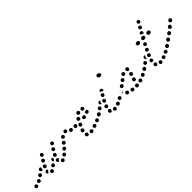

<svg xmlns="http://www.w3.org/2000/svg" viewBox="127 -1371 2241 2241"><g transform="rotate(-45 1247.5 -251.0)"><path d="M285 15Q289 6 285 -3Q283 -7 280 -10Q277 -13 273 -15Q269 -17 265 -17Q260 -17 256 -15H255Q246 -11 243 -3Q239 6 243 14Q244 19 247 22Q251 25 255 27Q259 29 263 29Q268 29 272 27H273Q281 23 285 15ZM461 18Q467 10 465 1Q464 -4 462 -7Q459 -11 455 -14Q452 -16 447 -17Q443 -18 439 -17H438Q429 -15 423 -8Q418 0 420 9Q421 13 423 17Q426 21 429 24Q433 26 437 27Q442 28 446 27H447Q456 25 461 18ZM19 22Q23 21 26 17Q29 14 31 10Q32 6 32 1Q32 -3 30 -7Q28 -11 25 -15Q22 -18 18 -19Q13 -21 9 -21L8 -20Q-1 -20 -8 -13Q-14 -6 -13 3Q-13 12 -6 19Q1 25 10 24H11Q15 24 19 22ZM92 -7Q95 -10 96 -15Q97 -19 97 -24Q96 -28 94 -32Q90 -40 81 -43Q72 -45 64 -41L63 -40Q55 -36 52 -27Q49 -18 54 -10Q58 -2 67 1Q76 4 85 -1Q89 -3 92 -7ZM200 -29V-30Q201 -39 208 -45Q215 -51 225 -51Q232 -50 237 -46Q242 -41 244 -35Q238 -32 233 -27Q226 -20 222 -12Q221 -8 220 -5Q211 -6 205 -13Q199 -20 200 -29ZM522 -20Q524 -24 524 -28Q525 -33 523 -37Q522 -41 519 -45Q513 -52 503 -52Q494 -53 487 -47L486 -46Q483 -44 481 -40Q479 -36 479 -31Q478 -27 480 -22Q481 -18 484 -15Q487 -11 491 -9Q495 -7 499 -7Q504 -7 508 -8Q512 -9 516 -12V-13Q520 -16 522 -20ZM341 -23Q343 -27 344 -31Q344 -36 342 -40Q341 -44 338 -48Q332 -55 323 -56Q313 -56 306 -50Q302 -47 300 -43Q298 -39 298 -34Q298 -30 299 -25Q301 -21 303 -18Q310 -11 319 -10Q328 -9 335 -16H336Q339 -19 341 -23ZM386 -22Q380 -29 380 -39Q380 -44 382 -48Q384 -52 387 -55Q390 -58 395 -60Q399 -61 403 -61Q413 -61 419 -54Q425 -47 425 -38V-37Q425 -37 425 -37Q425 -37 425 -37Q421 -35 418 -33Q410 -28 405 -20Q403 -18 402 -15Q392 -16 386 -22ZM155 -55Q156 -64 150 -72Q145 -79 136 -81Q127 -82 119 -77L118 -76Q111 -71 109 -62Q108 -52 113 -45Q119 -37 128 -36Q137 -34 145 -40H146Q153 -46 155 -55ZM573 -80Q573 -89 566 -95Q562 -98 558 -100Q554 -101 549 -101Q545 -101 541 -99Q537 -97 534 -94L533 -93Q527 -86 528 -77Q528 -68 535 -61Q538 -58 543 -57Q547 -55 551 -56Q556 -56 560 -58Q564 -60 567 -63V-64Q574 -71 573 -80ZM348 -80Q348 -89 354 -96L355 -97Q359 -101 365 -103Q371 -104 377 -103Q377 -95 379 -88Q381 -84 384 -80Q377 -77 372 -72Q366 -66 363 -59Q360 -60 358 -61Q356 -63 355 -64Q348 -71 348 -80ZM223 -85Q226 -77 234 -73Q238 -71 243 -70Q247 -70 252 -72Q256 -73 259 -76Q262 -79 264 -83L265 -84Q269 -92 265 -101Q262 -110 254 -114Q246 -118 237 -115Q228 -112 224 -103V-102Q220 -94 223 -85ZM205 -115Q204 -115 204 -115Q204 -116 204 -116Q198 -123 189 -124Q179 -125 172 -119V-118Q164 -112 164 -103Q163 -94 169 -86Q175 -79 184 -78Q193 -78 200 -83Q199 -89 199 -96Q200 -104 203 -112L204 -113Q204 -114 205 -115ZM399 -105Q399 -100 400 -96Q402 -92 405 -89Q408 -85 412 -83Q421 -79 429 -83Q438 -86 442 -94V-95Q444 -99 444 -104Q445 -108 443 -112Q442 -116 438 -120Q435 -123 431 -125Q423 -129 414 -126Q405 -122 402 -114L401 -113Q399 -109 399 -105ZM618 -134Q617 -143 609 -149Q606 -152 602 -153Q597 -154 593 -154Q588 -153 584 -151Q580 -149 578 -146L577 -145Q571 -138 572 -128Q573 -119 581 -113Q584 -111 588 -109Q593 -108 597 -108Q602 -109 606 -111Q609 -113 612 -117H613Q619 -125 618 -134ZM255 -148Q257 -139 265 -134Q269 -132 274 -131Q278 -131 282 -132Q287 -133 290 -136Q294 -138 296 -142L297 -143Q301 -151 299 -160Q297 -169 289 -174Q281 -178 272 -176Q263 -174 258 -166V-165Q253 -157 255 -148ZM433 -168Q432 -164 433 -159Q434 -155 437 -151Q439 -148 443 -145Q451 -140 460 -142Q469 -144 474 -152L475 -153Q477 -157 478 -161Q478 -166 477 -170Q476 -174 474 -178Q471 -182 467 -184Q460 -189 450 -187Q441 -185 436 -177V-176Q434 -172 433 -168ZM845 -155Q852 -162 852 -171Q852 -175 850 -180Q848 -184 845 -187Q842 -190 838 -192Q834 -193 829 -194Q819 -194 813 -187Q806 -180 806 -171Q806 -167 808 -162Q809 -158 812 -155Q816 -152 820 -150Q824 -149 828 -149H829Q839 -148 845 -155ZM764 -155Q769 -156 773 -158Q776 -160 779 -164Q782 -168 783 -172Q785 -181 780 -189Q775 -197 765 -199Q760 -200 756 -199Q751 -199 748 -196Q744 -194 741 -190Q739 -187 738 -182Q736 -173 741 -165Q746 -157 755 -155H756Q760 -154 764 -155ZM660 -189Q658 -199 651 -204Q647 -207 643 -208Q639 -209 634 -208Q630 -208 626 -206Q622 -203 620 -200L619 -199Q613 -192 615 -182Q616 -173 624 -168Q627 -165 631 -164Q636 -163 640 -163Q645 -164 648 -166Q652 -168 655 -172V-173Q661 -180 660 -189ZM698 -190Q689 -192 684 -200L683 -201Q679 -209 681 -218Q683 -227 691 -232Q699 -237 708 -234Q717 -232 722 -224Q725 -219 725 -215Q726 -210 725 -205Q724 -204 723 -203Q720 -199 719 -196Q718 -195 717 -194Q716 -193 715 -193Q707 -188 698 -190ZM292 -207Q294 -198 301 -193Q305 -191 310 -190Q314 -189 318 -190Q323 -191 326 -193Q330 -196 333 -200Q338 -208 336 -217Q334 -226 326 -232Q323 -234 318 -235Q314 -236 310 -235Q305 -234 301 -231Q298 -229 295 -225V-224Q290 -217 292 -207ZM472 -227Q471 -222 472 -218Q472 -213 475 -210Q477 -206 481 -203Q488 -198 497 -199Q507 -201 512 -208V-209Q515 -213 516 -217Q517 -221 516 -226Q516 -230 513 -234Q511 -238 507 -240Q500 -246 491 -244Q481 -243 476 -235H475Q473 -231 472 -227Z M939 15Q945 7 943 -2Q942 -6 939 -10Q937 -14 933 -16Q929 -19 925 -19Q920 -20 916 -19H914Q910 -18 906 -15Q902 -13 900 -9Q897 -5 897 -1Q896 3 897 8Q898 12 900 16Q903 20 906 22Q910 24 915 25Q919 26 923 25H925Q934 23 939 15ZM851 13Q842 12 836 5Q835 3 835 2Q829 -6 831 -15Q833 -24 841 -29Q848 -34 857 -33Q867 -31 872 -23Q872 -23 872 -22Q874 -20 875 -18Q876 -15 876 -13Q875 -9 874 -4Q874 -1 874 2Q873 4 871 6Q870 8 868 9Q860 15 851 13ZM1004 0Q1007 -3 1009 -7Q1011 -11 1012 -15Q1012 -19 1011 -24Q1008 -33 999 -37Q991 -41 982 -38L980 -37Q976 -36 973 -33Q969 -30 967 -26Q965 -22 965 -18Q965 -13 966 -9Q969 0 977 4Q986 8 995 5H996Q1001 3 1004 0ZM1077 -34Q1080 -43 1077 -51Q1073 -60 1064 -63Q1055 -67 1047 -63L1045 -62Q1037 -58 1033 -50Q1030 -41 1034 -32Q1035 -28 1039 -25Q1042 -22 1046 -20Q1050 -19 1055 -19Q1059 -19 1063 -21L1065 -22Q1074 -25 1077 -34ZM1138 -64Q1140 -68 1141 -72Q1142 -77 1141 -81Q1140 -85 1137 -89Q1132 -97 1123 -98Q1113 -100 1106 -95L1104 -93Q1101 -91 1098 -87Q1096 -83 1095 -79Q1094 -75 1095 -70Q1096 -66 1099 -62Q1104 -54 1113 -53Q1122 -51 1130 -56L1132 -58Q1135 -60 1138 -64ZM832 -68Q828 -76 831 -85V-87Q835 -96 843 -100Q851 -104 860 -101Q864 -99 868 -96Q871 -93 873 -89Q875 -85 875 -81Q875 -76 874 -72L873 -70Q871 -64 867 -60Q862 -57 856 -55Q852 -56 849 -55Q848 -55 846 -56Q845 -56 844 -56Q836 -59 832 -68ZM860 -135Q863 -126 871 -122Q875 -120 880 -120Q884 -120 889 -121Q893 -123 896 -126Q899 -129 901 -133L902 -135Q906 -143 903 -152Q900 -161 892 -165Q888 -167 883 -167Q879 -167 874 -166Q870 -164 867 -161Q864 -158 862 -154L861 -152Q857 -144 860 -135ZM851 -177Q852 -178 853 -179Q851 -186 845 -190Q839 -194 832 -194H830Q825 -193 821 -192Q817 -190 814 -187Q811 -184 809 -180Q807 -175 807 -171Q808 -162 814 -155Q821 -148 830 -149H832Q833 -149 834 -149Q835 -149 837 -149Q837 -156 840 -162L841 -164Q845 -172 851 -177ZM992 -161Q998 -168 997 -177Q996 -187 989 -192Q982 -198 972 -197H970Q961 -196 955 -189Q949 -182 950 -172Q951 -168 953 -164Q955 -160 959 -157Q962 -154 966 -153Q971 -152 975 -152L977 -153Q986 -154 992 -161ZM1064 -198Q1063 -207 1057 -214Q1055 -215 1054 -216Q1053 -217 1051 -217Q1046 -215 1040 -213Q1032 -212 1025 -213Q1025 -213 1025 -213Q1025 -213 1025 -213Q1024 -213 1024 -212Q1017 -206 1017 -196Q1017 -187 1023 -180Q1030 -174 1039 -173Q1049 -173 1055 -180Q1056 -181 1057 -182Q1064 -189 1064 -198ZM890 -210Q889 -206 891 -201Q892 -197 894 -193Q897 -190 901 -188Q909 -183 918 -185Q927 -187 932 -195L933 -197Q935 -201 936 -205Q936 -210 935 -214Q934 -218 931 -222Q929 -226 925 -228Q917 -233 908 -230Q899 -228 894 -220L893 -218Q891 -215 890 -210ZM1024 -280Q1033 -283 1041 -278Q1042 -277 1043 -276Q1047 -274 1049 -270Q1052 -266 1053 -262Q1054 -258 1053 -253Q1052 -249 1050 -245Q1044 -237 1035 -235Q1026 -234 1018 -239Q1018 -239 1017 -239Q1014 -242 1011 -245Q1009 -249 1007 -253Q1008 -258 1008 -264Q1008 -264 1007 -265Q1008 -266 1009 -267Q1009 -269 1010 -270Q1015 -278 1024 -280ZM939 -264Q937 -255 942 -247Q946 -239 955 -236Q964 -234 972 -238Q973 -239 974 -239Q982 -243 984 -252Q987 -261 983 -270Q981 -273 977 -276Q974 -279 969 -280Q965 -282 961 -281Q956 -281 952 -279Q951 -278 950 -277Q942 -273 939 -264Z M1308 30Q1312 28 1315 25Q1318 21 1319 17Q1321 13 1320 8Q1320 -1 1313 -7Q1305 -13 1296 -12H1295Q1291 -12 1287 -10Q1283 -8 1280 -4Q1277 -1 1276 3Q1274 8 1275 12Q1276 21 1283 27Q1290 33 1299 33H1300Q1304 32 1308 30ZM1385 2Q1389 -7 1385 -15Q1384 -20 1381 -23Q1377 -26 1373 -28Q1369 -29 1365 -29Q1360 -29 1356 -28L1355 -27Q1347 -24 1343 -15Q1340 -7 1343 2Q1345 6 1348 9Q1351 13 1355 14Q1359 16 1364 16Q1368 16 1373 14Q1382 10 1385 2ZM1238 10Q1233 9 1229 7Q1225 5 1222 2Q1219 -2 1218 -6Q1218 -6 1218 -7Q1215 -16 1219 -24Q1224 -32 1233 -35Q1242 -38 1250 -33Q1258 -29 1261 -20Q1261 -20 1261 -20Q1261 -19 1261 -18Q1261 -18 1261 -17Q1257 -11 1254 -3Q1253 1 1253 5Q1251 6 1250 7Q1248 8 1246 9Q1242 10 1238 10ZM1448 -34Q1450 -43 1445 -51Q1442 -54 1439 -57Q1435 -60 1431 -61Q1427 -62 1422 -61Q1418 -60 1414 -58H1413Q1405 -53 1403 -44Q1401 -35 1406 -27Q1408 -23 1412 -20Q1415 -18 1420 -17Q1424 -16 1429 -16Q1433 -17 1437 -19V-20Q1445 -25 1448 -34ZM1505 -73Q1507 -82 1501 -90Q1499 -94 1495 -96Q1491 -98 1487 -99Q1482 -100 1478 -99Q1474 -98 1470 -95Q1462 -90 1460 -81Q1459 -71 1464 -64Q1467 -60 1470 -58Q1474 -55 1479 -54Q1483 -54 1487 -55Q1492 -56 1495 -58L1496 -59Q1504 -64 1505 -73ZM1140 -65Q1142 -69 1143 -73Q1144 -78 1143 -82Q1142 -87 1139 -90Q1137 -94 1133 -96Q1129 -99 1125 -100Q1120 -100 1116 -99Q1111 -98 1108 -96H1107Q1104 -93 1101 -89Q1099 -85 1098 -81Q1097 -77 1098 -72Q1099 -68 1101 -64Q1104 -61 1108 -58Q1112 -56 1116 -55Q1120 -54 1125 -55Q1129 -56 1133 -58V-59Q1137 -61 1140 -65ZM1227 -70Q1223 -79 1226 -88Q1229 -97 1238 -101Q1246 -105 1255 -102Q1259 -101 1262 -98Q1266 -95 1268 -91Q1270 -87 1270 -82Q1270 -78 1269 -74V-73Q1266 -66 1260 -62Q1254 -58 1247 -58Q1245 -58 1243 -58Q1242 -58 1242 -58Q1241 -59 1241 -59Q1240 -59 1240 -59Q1231 -62 1227 -70ZM1198 -116Q1199 -125 1194 -132Q1188 -140 1179 -141Q1170 -142 1162 -136Q1158 -133 1156 -129Q1154 -126 1153 -121Q1152 -117 1154 -112Q1155 -108 1157 -104Q1163 -97 1172 -96Q1182 -95 1189 -100L1190 -101Q1197 -107 1198 -116ZM1254 -137Q1256 -128 1265 -123Q1273 -119 1282 -122Q1291 -125 1295 -133V-134Q1300 -142 1297 -151Q1294 -160 1286 -164Q1277 -168 1268 -166Q1260 -163 1255 -154Q1251 -146 1254 -137ZM1245 -178Q1243 -180 1240 -182Q1236 -183 1233 -184Q1228 -184 1224 -183Q1220 -182 1216 -179V-178Q1208 -173 1207 -163Q1206 -154 1212 -147Q1215 -143 1219 -141Q1223 -139 1227 -138Q1228 -138 1229 -138Q1229 -138 1230 -138Q1230 -143 1230 -148Q1231 -156 1235 -164V-165Q1239 -172 1245 -178ZM1287 -198Q1289 -189 1297 -184Q1305 -180 1314 -182Q1323 -184 1328 -192V-193Q1333 -201 1331 -210Q1329 -219 1321 -223Q1313 -228 1304 -226Q1295 -224 1290 -216V-215Q1285 -207 1287 -198ZM1315 -259Q1317 -263 1321 -266V-267Q1325 -270 1329 -271Q1333 -273 1337 -272Q1342 -272 1346 -270Q1350 -268 1353 -265Q1359 -258 1359 -248Q1358 -239 1351 -233V-232Q1350 -232 1349 -231Q1348 -230 1346 -230Q1346 -230 1345 -231Q1340 -238 1333 -243Q1325 -247 1317 -249Q1315 -249 1313 -249Q1313 -249 1313 -250Q1313 -250 1313 -251Q1313 -255 1315 -259ZM1464 -411Q1470 -405 1470 -396Q1470 -387 1464 -380Q1457 -374 1448 -374Q1440 -374 1433 -376Q1426 -379 1420 -384Q1414 -391 1413 -400Q1413 -409 1419 -416Q1425 -423 1434 -423Q1443 -424 1450 -418Q1458 -418 1464 -411Z M1690 15Q1696 8 1695 -1Q1695 -6 1693 -10Q1691 -14 1688 -17Q1684 -20 1680 -21Q1676 -22 1671 -22H1670Q1660 -21 1654 -14Q1648 -7 1649 2Q1649 7 1651 11Q1653 15 1656 17Q1660 20 1664 22Q1668 23 1673 23H1675Q1684 22 1690 15ZM1608 19Q1612 18 1616 16Q1619 13 1621 9Q1624 5 1624 1Q1626 -8 1620 -16Q1614 -23 1605 -25H1603Q1594 -26 1587 -21Q1579 -15 1578 -6Q1577 -1 1578 3Q1580 7 1582 11Q1585 14 1589 17Q1593 19 1597 20H1599Q1603 20 1608 19ZM1757 4Q1760 1 1762 -3Q1765 -6 1765 -11Q1765 -15 1764 -20Q1761 -29 1753 -33Q1745 -37 1736 -35L1734 -34Q1730 -33 1727 -30Q1723 -27 1721 -23Q1719 -19 1719 -15Q1718 -10 1719 -6Q1722 3 1730 7Q1739 12 1747 9L1749 8Q1753 7 1757 4ZM1541 0Q1550 -3 1554 -11Q1558 -20 1555 -29Q1552 -37 1544 -42H1542Q1538 -44 1534 -45Q1529 -45 1525 -44Q1521 -42 1517 -39Q1514 -36 1512 -32Q1508 -24 1511 -15Q1514 -6 1522 -2L1524 -1Q1532 3 1541 0ZM1830 -33Q1833 -41 1829 -50Q1827 -54 1823 -57Q1820 -60 1816 -61Q1811 -62 1807 -62Q1803 -62 1799 -60L1797 -59Q1789 -55 1786 -46Q1783 -37 1787 -29Q1789 -25 1792 -22Q1795 -19 1800 -18Q1804 -16 1808 -16Q1813 -17 1817 -19L1819 -20Q1827 -24 1830 -33ZM1676 -67Q1679 -58 1688 -54Q1692 -52 1696 -52Q1701 -52 1705 -53Q1709 -55 1712 -58Q1716 -61 1717 -65L1718 -67Q1722 -75 1719 -84Q1716 -92 1707 -96Q1703 -98 1699 -98Q1694 -99 1690 -97Q1686 -96 1683 -93Q1679 -90 1677 -86V-84Q1673 -75 1676 -67ZM1892 -72Q1893 -81 1888 -89Q1883 -97 1873 -98Q1864 -100 1857 -94L1855 -93Q1852 -91 1849 -87Q1847 -83 1846 -79Q1845 -74 1846 -70Q1847 -66 1850 -62Q1852 -58 1856 -56Q1860 -54 1864 -53Q1869 -52 1873 -53Q1877 -54 1881 -57L1883 -58Q1890 -63 1892 -72ZM1461 -72Q1460 -77 1461 -81Q1462 -85 1464 -89Q1466 -93 1470 -95L1472 -96Q1479 -102 1488 -100Q1498 -99 1503 -91Q1505 -87 1506 -83Q1507 -79 1507 -74Q1499 -72 1493 -68Q1486 -64 1481 -57Q1480 -56 1480 -55Q1475 -55 1471 -58Q1467 -60 1465 -64Q1462 -68 1461 -72ZM1564 -117Q1565 -126 1560 -134Q1557 -137 1553 -140Q1549 -142 1545 -142Q1540 -143 1536 -142Q1532 -141 1528 -138L1527 -137Q1519 -131 1518 -122Q1517 -113 1522 -106Q1528 -98 1537 -97Q1546 -96 1554 -101L1555 -102Q1563 -108 1564 -117ZM1696 -147V-146Q1694 -137 1700 -130Q1705 -122 1714 -120Q1718 -119 1723 -120Q1727 -121 1731 -123Q1735 -126 1737 -130Q1740 -133 1740 -138L1741 -140Q1743 -149 1737 -156Q1732 -164 1723 -166Q1714 -168 1706 -162Q1698 -157 1697 -148ZM1621 -160Q1622 -170 1616 -177Q1613 -181 1609 -183Q1606 -185 1601 -186Q1597 -186 1592 -185Q1588 -184 1585 -181L1583 -180Q1576 -174 1574 -165Q1573 -156 1579 -149Q1582 -145 1586 -143Q1589 -141 1594 -140Q1598 -139 1603 -141Q1607 -142 1611 -144L1612 -146Q1619 -151 1621 -160ZM1677 -204Q1678 -214 1672 -221Q1669 -224 1665 -227Q1661 -229 1657 -229Q1653 -230 1648 -229Q1644 -228 1640 -225L1639 -224Q1636 -221 1633 -217Q1631 -213 1631 -209Q1630 -204 1631 -200Q1632 -196 1635 -192Q1641 -185 1650 -184Q1660 -182 1667 -188L1668 -189Q1676 -195 1677 -204ZM1705 -205Q1707 -200 1710 -197Q1713 -194 1717 -192Q1721 -190 1726 -190Q1730 -190 1734 -192Q1738 -193 1742 -196Q1745 -199 1747 -204Q1748 -208 1749 -212V-214Q1749 -223 1742 -230Q1736 -237 1727 -237Q1717 -237 1711 -231Q1704 -224 1704 -215V-213Q1703 -209 1705 -205Z M2076 18Q2082 11 2082 1Q2082 -3 2080 -7Q2078 -11 2074 -14Q2071 -17 2067 -19Q2063 -20 2058 -20Q2049 -19 2042 -13Q2036 -6 2037 4Q2037 8 2039 12Q2041 16 2044 19Q2048 22 2052 24Q2056 25 2060 25H2061Q2070 24 2076 18ZM2146 -4Q2150 -12 2147 -21Q2145 -25 2142 -28Q2139 -32 2135 -33Q2131 -35 2126 -36Q2122 -36 2118 -34H2117Q2113 -33 2110 -30Q2107 -26 2105 -22Q2103 -18 2103 -14Q2102 -9 2104 -5Q2106 -1 2109 2Q2112 6 2116 7Q2120 9 2124 10Q2129 10 2133 8Q2142 5 2146 -4ZM1995 1Q1985 -1 1980 -9Q1978 -13 1977 -17Q1976 -22 1977 -26Q1978 -30 1980 -34Q1983 -38 1986 -40Q1994 -45 2003 -44Q2012 -42 2018 -34Q2019 -31 2020 -28Q2021 -25 2022 -22Q2018 -17 2017 -12Q2015 -9 2015 -5Q2014 -5 2013 -4Q2012 -3 2011 -3Q2004 3 1995 1ZM2205 -27Q2207 -31 2209 -35Q2210 -39 2210 -44Q2209 -48 2207 -52Q2203 -60 2194 -63Q2185 -65 2176 -61Q2172 -59 2170 -55Q2167 -52 2165 -48Q2164 -43 2165 -39Q2165 -34 2167 -30Q2172 -22 2181 -20Q2189 -17 2198 -21Q2202 -24 2205 -27ZM2267 -73Q2269 -82 2263 -90Q2261 -94 2257 -96Q2253 -98 2249 -99Q2244 -100 2240 -99Q2236 -98 2232 -95Q2224 -90 2223 -81Q2221 -72 2226 -64Q2229 -60 2233 -58Q2236 -55 2241 -55Q2245 -54 2250 -55Q2254 -56 2258 -58V-59Q2265 -64 2267 -73ZM1893 -73Q1895 -82 1890 -90Q1887 -94 1883 -96Q1880 -99 1875 -99Q1871 -100 1866 -99Q1862 -98 1858 -96V-95Q1850 -90 1849 -81Q1847 -72 1853 -64Q1855 -60 1859 -58Q1863 -56 1867 -55Q1871 -54 1876 -55Q1880 -56 1884 -59Q1892 -64 1893 -73ZM1976 -93Q1977 -98 1980 -101Q1983 -105 1987 -107Q1991 -109 1995 -110Q2000 -110 2004 -109Q2013 -106 2017 -98Q2022 -90 2020 -81H2019Q2018 -76 2014 -72Q2011 -68 2006 -66Q1998 -67 1991 -66Q1982 -69 1978 -77Q1974 -85 1976 -93ZM1945 -107Q1948 -111 1948 -115Q1948 -120 1947 -124Q1946 -129 1943 -132Q1937 -139 1928 -140Q1919 -141 1911 -135Q1904 -129 1903 -120Q1902 -111 1908 -104Q1914 -96 1923 -95Q1932 -94 1940 -100Q1943 -103 1945 -107ZM2000 -142Q2004 -134 2012 -130Q2016 -128 2021 -128Q2025 -128 2030 -130Q2034 -132 2037 -135Q2040 -138 2042 -142Q2046 -151 2042 -160Q2039 -168 2030 -172Q2021 -175 2013 -172Q2004 -168 2000 -160Q1997 -151 2000 -142ZM1988 -182Q1986 -184 1983 -185Q1980 -186 1976 -186Q1972 -186 1968 -184Q1964 -182 1960 -179Q1954 -172 1954 -163Q1954 -154 1960 -147Q1963 -144 1967 -142Q1972 -140 1976 -140Q1976 -140 1977 -140Q1977 -140 1977 -140Q1976 -146 1976 -152Q1976 -161 1980 -168V-169Q1983 -176 1988 -182ZM2029 -223V-222Q2025 -214 2028 -205Q2031 -196 2040 -192Q2048 -188 2057 -191Q2066 -195 2070 -203Q2074 -212 2071 -220Q2068 -229 2059 -233Q2051 -237 2042 -234Q2033 -231 2029 -223ZM2060 -284Q2055 -275 2058 -267Q2061 -258 2069 -253Q2078 -249 2087 -252Q2095 -255 2100 -263Q2104 -272 2101 -281Q2098 -289 2090 -294Q2086 -296 2082 -296Q2077 -297 2073 -295Q2069 -294 2065 -291Q2062 -288 2060 -284ZM2050 -324Q2056 -331 2056 -340Q2056 -349 2050 -356Q2043 -362 2034 -363H2024Q2015 -362 2008 -356Q2001 -349 2002 -340Q2001 -331 2008 -324Q2015 -318 2024 -318H2034Q2043 -318 2050 -324ZM2137 -324Q2144 -331 2144 -340Q2144 -349 2137 -356Q2131 -362 2121 -363H2111Q2102 -362 2095 -356Q2089 -349 2089 -340Q2089 -331 2095 -324Q2102 -318 2111 -318H2121Q2131 -318 2137 -324ZM2224 -324Q2231 -331 2231 -340Q2231 -349 2224 -356Q2218 -362 2208 -363H2199Q2189 -362 2183 -356Q2176 -349 2176 -340Q2176 -331 2183 -324Q2189 -318 2199 -318H2208Q2218 -318 2224 -324ZM2124 -404Q2128 -413 2137 -415Q2146 -418 2154 -413Q2163 -409 2165 -400Q2168 -391 2163 -383Q2161 -379 2159 -377Q2156 -374 2152 -373Q2146 -379 2138 -382Q2130 -385 2123 -385Q2121 -390 2121 -395Q2121 -400 2124 -404ZM2155 -447Q2157 -438 2165 -433Q2174 -429 2183 -431Q2192 -434 2196 -442Q2201 -450 2198 -459Q2196 -468 2187 -473Q2179 -477 2170 -475Q2161 -472 2157 -464Q2152 -456 2155 -447ZM2188 -506Q2190 -497 2199 -493Q2207 -488 2216 -491Q2225 -493 2229 -501Q2234 -510 2231 -519Q2229 -528 2221 -532Q2213 -537 2204 -534Q2195 -532 2190 -524V-523Q2185 -515 2188 -506Z M2267 -66Q2270 -70 2270 -74Q2271 -79 2270 -83Q2269 -87 2267 -91Q2261 -99 2252 -100Q2243 -102 2235 -96L2232 -94Q2228 -91 2226 -88Q2224 -84 2223 -79Q2222 -75 2223 -71Q2224 -66 2227 -63Q2232 -55 2241 -53Q2250 -52 2258 -57L2261 -60Q2265 -62 2267 -66ZM2332 -118Q2333 -127 2328 -135Q2323 -143 2313 -144Q2304 -145 2297 -140L2293 -138Q2286 -132 2284 -123Q2283 -114 2288 -106Q2294 -99 2303 -97Q2312 -96 2320 -101L2323 -104Q2330 -109 2332 -118ZM2393 -163Q2394 -173 2388 -180Q2386 -184 2382 -186Q2378 -188 2374 -189Q2369 -189 2365 -188Q2360 -187 2357 -185L2354 -182Q2346 -177 2345 -167Q2344 -158 2349 -151Q2355 -143 2364 -142Q2373 -141 2381 -146L2384 -149Q2391 -154 2393 -163ZM2452 -211Q2453 -220 2447 -228Q2441 -235 2432 -236Q2423 -237 2415 -231L2412 -228Q2405 -222 2404 -213Q2403 -204 2409 -196Q2415 -189 2425 -188Q2434 -187 2441 -193L2444 -196Q2451 -202 2452 -211ZM2507 -255Q2508 -259 2508 -264Q2508 -268 2507 -272Q2505 -277 2502 -280Q2498 -283 2494 -285Q2490 -286 2486 -286Q2481 -286 2477 -285Q2473 -283 2470 -280L2467 -277Q2460 -270 2460 -261Q2461 -252 2467 -245Q2474 -238 2483 -238Q2492 -238 2499 -245L2502 -248Q2505 -251 2507 -255Z"/></g></svg>

Font: FRB American Cursive Guidelines Dotted Extrabold
Style: Bold Italic
Weight: 800
Italic angle: -25°
Version: Version 2.0;Modular Font Editor K font №1